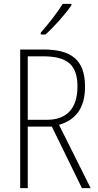

<svg xmlns="http://www.w3.org/2000/svg" viewBox="-20 -969 507 989"><path d="M348 -942V-949H303C273 -901 233 -850 190 -801V-791H214C257 -829 316 -895 348 -942ZM203 -714H84V0H123V-317H247L402 0H447L284 -326C371 -351 418 -414 418 -522C418 -665 343 -714 203 -714ZM200 -679C326 -679 379 -636 379 -523C379 -405 318 -352 223 -352H123V-679Z"/></svg>

Font: Noto Sans Thai Looped Condensed ExtraLight
Style: Regular
Weight: 200
Width: 3
Designer: Sasikarn Vongin, Ben Mitchell
Foundry: The Fontpad Ltd
Version: Version 1.001